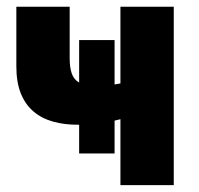

<svg xmlns="http://www.w3.org/2000/svg" viewBox="-20 -538 578 558"><path d="M485 0H330V-191.5L313 -187.5V-92H210V-175.5Q168 -175 134.2 -184.5Q100.5 -194 76.8 -214.5Q53 -235 40.2 -267.2Q27.5 -299.5 27.5 -345.5V-518.5H182.5V-368.5Q182.5 -342 188.5 -324.5Q194.5 -307 210 -298V-421.5H313V-292.5L330 -295.5V-518.5H485Z"/></svg>

Font: Lato Black
Style: Regular
Weight: 900
Designer: Lukasz Dziedzic
Foundry: tyPoland Lukasz Dziedzic
Version: Version 2.007; 2014-02-27